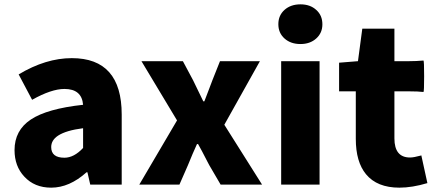

<svg xmlns="http://www.w3.org/2000/svg" viewBox="-20 -851 2010 885"><path d="M216 14Q139 14 92 -37Q47 -85 47 -159Q47 -250 122 -300Q197 -350 363 -368Q357 -441 277 -441Q217 -441 128 -391L66 -508Q191 -583 311 -583Q541 -583 541 -323V-161V0H396L383 -57H379Q300 14 216 14ZM277 -124Q321 -124 363 -169V-260Q285 -250 248 -226Q216 -205 216 -173Q216 -124 277 -124Z M622 0 709 -148 796 -296 632 -569H823L870 -481Q893 -433 917 -384H922Q929 -404 945 -444Q954 -469 959 -481L994 -569H1178L1014 -276L1188 0H997L945 -89Q942 -95 936 -106Q908 -161 893 -187H888Q869 -146 846 -89L807 0Z M1276 0V-569H1453V-284V0ZM1365 -648Q1320 -648 1291.5 -673.5Q1263 -699 1263 -739.5Q1263 -780 1291.5 -805.5Q1320 -831 1365 -831Q1410 -831 1438 -805Q1466 -780 1466 -739Q1466 -699 1437.5 -673.5Q1409 -648 1365 -648Z M1821 14Q1718 14 1667 -48Q1620 -105 1620 -211V-320V-430H1543V-562L1630 -569L1650 -719H1798V-569H1865Q1899 -569 1932 -572Q1935 -570 1935 -499.5Q1935 -429 1932 -427Q1908 -430 1865 -430H1798V-213Q1798 -125 1870 -125Q1887 -125 1920 -134L1922 -135L1950 -7Q1880 14 1821 14Z"/></svg>

Font: GenSekiGothic TW H
Style: Regular
Weight: 900
Version: Version 1.501;PS 1;hotconv 16.6.51;makeotf.lib2.5.65220